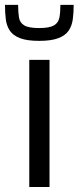

<svg xmlns="http://www.w3.org/2000/svg" viewBox="-31 -750 315 770"><path d="M86.4 0V-510H167.6V0ZM126 -586.1Q77.2 -586.1 49.3 -596.9Q21.4 -607.7 8.5 -626.9Q-4.4 -646.2 -7.7 -672.5Q-11 -698.8 -11 -730.4H41.7Q41.7 -700.2 45.2 -679.5Q48.6 -658.7 66.4 -648.1Q84.1 -637.5 125.7 -637.5Q167.5 -637.5 185.4 -648.1Q203.3 -658.7 207.2 -679.5Q211.2 -700.2 211.2 -730.4H264.5Q264.5 -698.8 260.9 -672.5Q257.3 -646.2 244.2 -626.9Q231 -607.7 202.9 -596.9Q174.8 -586.1 126 -586.1Z"/></svg>

Font: Saira Thin
Style: Regular
Weight: 100
Designer: Hector Gatti with collaboration of the Omnibus-Type team
Foundry: Omnibus-Type
Version: Version 1.101